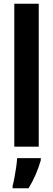

<svg xmlns="http://www.w3.org/2000/svg" viewBox="-20 -780 282 1021"><path d="M186 0H56V-760H186ZM197 72Q174 152 132 221H47V208Q52 191 57 164Q62 137 66 109Q70 81 71 61H197Z"/></svg>

Font: Noto Sans Khmer UI ExtraCondensed
Style: Bold
Weight: 700
Width: 2
Designer: Danh Hong and the Monotype Design Team
Foundry: Monotype Imaging Inc.
Version: Version 2.002; ttfautohint (v1.8.4.7-5d5b)